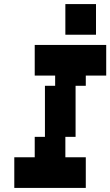

<svg xmlns="http://www.w3.org/2000/svg" viewBox="-20 -920 540 940"><path d="M150 -550H250V-500H200V-250H150V-150H50V0H400V-150H300V-250H350V-500H400V-550H500V-700H150ZM300 -750H450V-900H300Z"/></svg>

Font: LS-VG5000 Bold Shifted
Style: Regular
Weight: 400
Designer: Justin Bihan, 2021
Foundry: Justin Bihan, 2021
Version: Version 1.000;Glyphs 3.1.2 (3151)